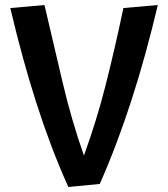

<svg xmlns="http://www.w3.org/2000/svg" viewBox="-20 -732 668 764"><path d="M608 -712Q584 -611 558.5 -518.5Q533 -426 505 -339Q477 -252 445.5 -168Q414 -84 377 0L252 12Q215 -70 183.5 -153.5Q152 -237 124 -324.5Q96 -412 70.5 -505Q45 -598 21 -700L157 -712Q192 -563 228 -409Q264 -255 314 -113Q339 -182 360.5 -251.5Q382 -321 400.5 -394Q419 -467 436.5 -543Q454 -619 471 -700Z"/></svg>

Font: Cantora One
Style: Regular
Weight: 400
Designer: Pablo Impallari, Rodrigo Fuenzalida
Foundry: Pablo Impallari
Version: Version 1.002; ttfautohint (v0.8) -G 200 -r 50